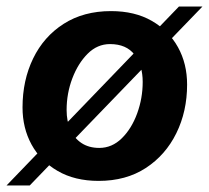

<svg xmlns="http://www.w3.org/2000/svg" viewBox="-28 -544 640 588"><path d="M274 10Q201 10 148.5 -20.5Q96 -51 68.5 -101.5Q41 -152 41 -215Q41 -298 73.5 -365Q106 -432 167 -471Q228 -510 312 -510Q385 -510 437 -480Q489 -450 517 -399.5Q545 -349 545 -285Q545 -203 512 -136Q479 -69 418.5 -29.5Q358 10 274 10ZM276 -91Q315 -91 345 -120.5Q375 -150 392 -196.5Q409 -243 409 -293Q409 -344 384 -376.5Q359 -409 309 -409Q270 -409 240.5 -379.5Q211 -350 193.5 -304Q176 -258 176 -207Q176 -173 187.5 -147Q199 -121 221.5 -106Q244 -91 276 -91ZM-8 24 520 -524H592L63 24Z"/></svg>

Font: Kantumruy Pro SemiBold
Style: Italic
Weight: 600
Italic angle: -13°
Version: Version 1.002